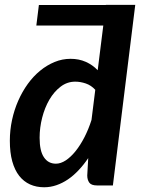

<svg xmlns="http://www.w3.org/2000/svg" viewBox="-20 -763 580 790"><path d="M140 -742.5 129.5 -658H405L382 -474C368 -488.7 351.7 -500.2 333 -508.5C314.3 -516.8 293.5 -521 270.5 -521C247.8 -521 225.9 -516.7 204.8 -508C183.6 -499.3 163.7 -487.3 145 -472C126.3 -456.7 109.4 -438.5 94.2 -417.5C79.1 -396.5 66 -373.5 55 -348.5C44 -323.5 35.5 -297.1 29.5 -269.2C23.5 -241.4 20.5 -213 20.5 -184C20.5 -151.3 23.8 -123 30.5 -99C37.2 -75 46.7 -55.2 59 -39.5C71.3 -23.8 86.2 -12.1 103.5 -4.2C120.8 3.6 140.2 7.5 161.5 7.5C178.8 7.5 195.8 4.7 212.2 -1C228.8 -6.7 244.6 -14.7 259.8 -25C274.9 -35.3 289.5 -47.9 303.5 -62.8C317.5 -77.6 330.7 -94.2 343 -112.5L339 -41C339 -29.3 341.8 -19.6 347.2 -11.8C352.8 -3.9 363.3 0 379 0H444.5L536.5 -743H415.5V-742.5ZM210 -89.5C189 -89.5 172.6 -98.2 160.8 -115.8C148.9 -133.2 143 -160 143 -196C143 -223.7 146.5 -251.2 153.5 -278.8C160.5 -306.2 170.4 -331 183.2 -353C196.1 -375 211.5 -392.8 229.5 -406.5C247.5 -420.2 267.5 -427 289.5 -427C303.8 -427 318.3 -424.5 333 -419.5C347.7 -414.5 360.7 -405.8 372 -393.5L356.5 -269.5C348.5 -244.2 338.8 -220.5 327.5 -198.5C316.2 -176.5 304 -157.4 291 -141.2C278 -125.1 264.6 -112.4 250.8 -103.2C236.9 -94.1 223.3 -89.5 210 -89.5Z"/></svg>

Font: Lato
Style: Bold Italic
Weight: 700
Italic angle: -7°
Designer: Lukasz Dziedzic
Foundry: tyPoland Lukasz Dziedzic
Version: Version 2.007; 2014-02-27